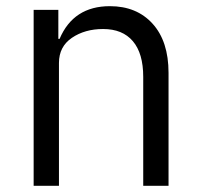

<svg xmlns="http://www.w3.org/2000/svg" viewBox="-20 -602 650 622"><path d="M89 0V-570H169V-476H173Q218 -582 336 -582Q423 -582 474.5 -525Q526 -468 526 -366V0H444V-353Q444 -429 410.5 -468.5Q377 -508 314 -508Q255 -508 213 -479.5Q171 -451 171 -398V0Z"/></svg>

Font: Anuphan
Style: Regular
Weight: 400
Designer: Cadson Demak
Version: Version 3.001;July 28, 2024;FontCreator 15.0.0.2974 64-bit